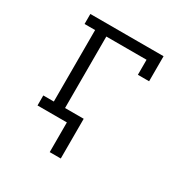

<svg xmlns="http://www.w3.org/2000/svg" viewBox="-163 -660 925 963"><g transform="rotate(30 300.0 -179.0)"><path d="M256 172V0H86V-58H147V-472H86V-530H510V-385H445V-472H212V-58H320V172Z"/></g></svg>

Font: Iosevka Curly Slab LtEx
Style: Regular
Weight: 300
Width: 7
Monospace: yes
Designer: Belleve Invis
Foundry: Belleve Invis
Version: Version 11.1.0; ttfautohint (v1.8.3)